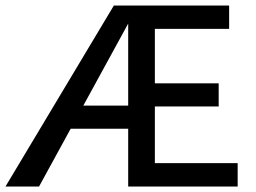

<svg xmlns="http://www.w3.org/2000/svg" viewBox="-27 -678 929 698"><path d="M-7 0 387 -658H475L115 0ZM191 -210 237 -294H489V-210ZM489 -291V-375H768V-291ZM439 0V-658H806V-573H536V-85H837V0Z"/></svg>

Font: Ysabeau Infant SemiBold
Style: Regular
Weight: 600
Designer: Christian Thalmann (Catharsis Fonts)
Version: Version 2.002; featfreeze: ss01,ss02,lnum